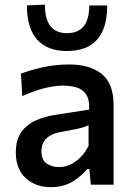

<svg xmlns="http://www.w3.org/2000/svg" viewBox="-20 -782 560 813"><path d="M195 10.5Q131 10.5 89 -27.8Q47 -66 47 -136.5Q47 -191.5 71.2 -224Q95.5 -256.5 133 -272.8Q170.5 -289 210 -295L357.5 -318Q359.5 -359.5 345 -381.5Q330.5 -403.5 305 -411.5Q279.5 -419.5 247 -419.5Q212.5 -419.5 169 -408.8Q125.5 -398 74.5 -375L68.5 -470Q105.5 -484.5 160 -496.8Q214.5 -509 273 -509Q361.5 -509 411.2 -468.5Q461 -428 461 -336.5V0H364.5L358.5 -66H349Q327.5 -38.5 288.8 -14Q250 10.5 195 10.5ZM230 -74.5Q266 -74.5 299.8 -98.2Q333.5 -122 355 -164.5V-252.5Q348 -248 336 -244Q324 -240 300.5 -235Q277 -230 234.5 -222.5Q197.5 -216 176.5 -195.8Q155.5 -175.5 155.5 -141Q155.5 -104.5 177.8 -89.5Q200 -74.5 230 -74.5ZM263.5 -566Q180.5 -566 137.2 -614.2Q94 -662.5 94 -759L170 -762.5Q170 -641.5 263.5 -641.5Q358 -641.5 358 -759H434Q434 -566 263.5 -566Z"/></svg>

Font: Commissioner Medium
Style: Regular
Weight: 500
Designer: Kostas Bartsokas
Foundry: Kostas Bartsokas
Version: Version 1.000; ttfautohint (v1.8.3)